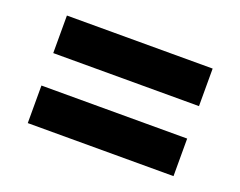

<svg xmlns="http://www.w3.org/2000/svg" viewBox="-66 -618 710 567"><g transform="rotate(20 289.0 -335.0)"><path d="M60 -166V-284H518V-166ZM60 -386V-504H518V-386Z"/></g></svg>

Font: Oxanium
Style: Bold
Weight: 700
Designer: Severin Meyer
Version: Version 2.000